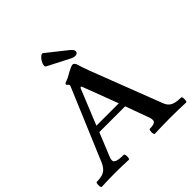

<svg xmlns="http://www.w3.org/2000/svg" viewBox="-223 -1041 1220 1220"><g transform="rotate(-45 387.5 -430.5)"><path d="M6 3Q0 3 -1.5 -8Q-3 -19 -1.5 -30.5Q0 -42 6 -42Q48 -42 72 -55Q96 -68 113 -105L313 -580Q319 -594 319 -598Q319 -602 311.5 -608Q304 -614 304 -619Q304 -626 323 -632Q332 -635 345 -641.5Q358 -648 376 -659Q412 -678 422 -678Q438 -678 445 -655Q451 -632 472 -575L656 -98Q668 -66 693 -54Q718 -42 763 -42Q769 -42 770.5 -30.5Q772 -19 770.5 -8Q769 3 763 3Q693 0 623 0Q553 0 482 3Q477 3 475 -8Q473 -19 475 -30.5Q477 -42 482 -42Q520 -42 530.5 -54Q541 -66 529 -98L472 -254H240L176 -97Q162 -65 179.5 -53.5Q197 -42 249 -42Q254 -42 255.5 -30.5Q257 -19 255.5 -8Q254 3 249 3Q187 0 128 0Q67 0 6 3ZM256 -296H457L365 -539H355ZM447 -711 299 -787Q288 -792 290.5 -806Q293 -820 302.5 -835Q312 -850 323.5 -858.5Q335 -867 342 -862L478 -754Q498 -737 498 -723.5Q498 -710 483.5 -705.5Q469 -701 447 -711Z"/></g></svg>

Font: Junicode SmExp
Style: Bold
Weight: 700
Width: 6
Designer: Peter S. Baker
Version: Version 2.205; ttfautohint (v1.8.4)